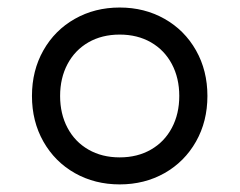

<svg xmlns="http://www.w3.org/2000/svg" viewBox="-20 -482 640 513"><path d="M534.2 -225.6Q534.2 -157.7 503.7 -103.8Q473.1 -49.8 419.7 -19.5Q366.2 10.7 299.8 10.7Q233.4 10.7 179.9 -19.5Q126.5 -49.8 95.9 -103.8Q65.4 -157.7 65.4 -225.6Q65.4 -293.5 95.9 -347.4Q126.5 -401.4 179.9 -431.6Q233.4 -461.9 299.8 -461.9Q366.2 -461.9 419.7 -431.6Q473.1 -401.4 503.7 -347.4Q534.2 -293.5 534.2 -225.6ZM140.6 -225.6Q140.6 -177.7 160.4 -140.4Q180.2 -103 216.3 -82.3Q252.4 -61.5 299.8 -61.5Q347.2 -61.5 383.3 -82.3Q419.4 -103 439.2 -140.4Q459 -177.7 459 -225.6Q459 -273.4 439.2 -310.8Q419.4 -348.1 383.3 -368.9Q347.2 -389.6 299.8 -389.6Q252.4 -389.6 216.3 -368.9Q180.2 -348.1 160.4 -310.8Q140.6 -273.4 140.6 -225.6Z"/></svg>

Font: Courier Prime Sans
Style: Regular
Weight: 400
Designer: Alan Dague-Greene
Foundry: Quote-Unquote Apps
Version: Version 3.020